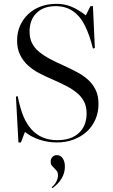

<svg xmlns="http://www.w3.org/2000/svg" viewBox="-20 -726 591 1000"><path d="M276 16Q229 16 185.5 1.5Q142 -13 110 -39L89 16H76L63 -223L72 -225Q79 -191 86.5 -165Q94 -139 102.5 -119Q111 -99 121 -83Q131 -67 143 -53Q194 4 278 4Q351 4 391 -33.5Q431 -71 431 -135Q431 -171 418 -196.5Q405 -222 381 -242Q357 -262 323 -279.5Q289 -297 247 -315Q214 -329 182 -346Q150 -363 125 -386Q100 -409 84.5 -440.5Q69 -472 69 -515Q69 -557 84.5 -592Q100 -627 127 -652.5Q154 -678 191.5 -692Q229 -706 274 -706Q315 -706 350 -692Q385 -678 427 -646L451 -694H464L474 -476L464 -473Q455 -510 444.5 -539.5Q434 -569 423 -591Q400 -639 362 -666.5Q324 -694 270 -694Q207 -694 170.5 -658.5Q134 -623 134 -562Q134 -528 146 -503Q158 -478 181.5 -458Q205 -438 238.5 -420Q272 -402 315 -383Q352 -366 384.5 -348.5Q417 -331 441 -308.5Q465 -286 479 -256Q493 -226 493 -185Q493 -141 477 -104Q461 -67 432 -40.5Q403 -14 363 1Q323 16 276 16ZM249 249Q264 238 273 220.5Q282 203 282 187Q282 173 276 165Q270 157 263 150.5Q256 144 250 136.5Q244 129 244 116Q244 101 253 91.5Q262 82 276 82Q295 82 306.5 98.5Q318 115 318 142Q318 174 301.5 202.5Q285 231 253 254Z"/></svg>

Font: Libre Caslon Display
Style: Regular
Weight: 400
Designer: Pablo Impallari, Rodrigo Fuenzalida
Foundry: Pablo Impallari, Rodrigo Fuenzalida
Version: Version 1.002; ttfautohint (v1.5)